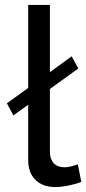

<svg xmlns="http://www.w3.org/2000/svg" viewBox="-20 -750 349 777"><path d="M94 -326 34 -283 8 -332 94 -394V-730H182V-458L270 -522L297 -473L182 -390V-135Q182 -106 197.5 -89.5Q213 -73 241 -73Q252 -73 267 -76.5Q282 -80 295 -85L309 -14Q287 -5 257 1Q227 7 204 7Q153 7 123.5 -22Q94 -51 94 -103Z"/></svg>

Font: Raleway Medium Alt1
Style: Regular
Weight: 500
Designer: Matt McInerney, Pablo Impallari, Rodrigo Fuenzalida
Foundry: Matt McInerney, Pablo Impallari, Rodrigo Fuenzalida
Version: Version 3.000g; ttfautohint (v1.5) -l 8 -r 28 -G 28 -x 14 -D